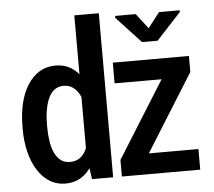

<svg xmlns="http://www.w3.org/2000/svg" viewBox="-54 -821 988 888"><g transform="rotate(-5 440.5 -376.5)"><path d="M322.8 -110.4V-761.7H436.5V0H338.4ZM39.1 -257.8V-268.1Q39.1 -328.6 51 -378.2Q63 -427.7 86.2 -463.6Q109.4 -499.5 141.8 -518.8Q174.3 -538.1 215.3 -538.1Q256.3 -538.1 287.1 -519.3Q317.9 -500.5 339.1 -465.8Q360.4 -431.2 373 -383.5Q385.7 -335.9 390.6 -277.3V-247.6Q385.3 -190.9 372.6 -143.8Q359.9 -96.7 338.6 -62.3Q317.4 -27.8 286.6 -9Q255.9 9.8 214.4 9.8Q173.8 9.8 141.6 -10.3Q109.4 -30.3 86.4 -66.4Q63.5 -102.5 51.3 -151.4Q39.1 -200.2 39.1 -257.8ZM152.8 -268.6V-258.3Q152.8 -222.7 157.7 -191.7Q162.6 -160.6 173.6 -137.2Q184.6 -113.8 201.9 -100.8Q219.2 -87.9 243.7 -87.9Q275.4 -87.9 295.2 -105.2Q314.9 -122.6 325.9 -152.3Q336.9 -182.1 341.3 -219.2V-304.7Q338.4 -333.5 331.3 -358.4Q324.2 -383.3 312.5 -401.9Q300.8 -420.4 283.9 -430.9Q267.1 -441.4 244.6 -441.4Q219.7 -441.4 202.1 -428Q184.6 -414.6 173.8 -390.6Q163.1 -366.7 158 -335.4Q152.8 -304.2 152.8 -268.6ZM840.8 -95.7V0H512.7V-95.7ZM834.5 -454.1 550.8 0H477.1V-77.1L759.3 -528.3H834.5ZM791.5 -528.3V-432.1H481V-528.3ZM606 -742.7 660.2 -672.4 714.4 -742.7H810.1V-734.4L696.3 -611.3H624L510.7 -733.4V-742.7Z"/></g></svg>

Font: Roboto Condensed Medium
Style: Regular
Weight: 500
Designer: Christian Robertson
Foundry: Google
Version: Version 3.0